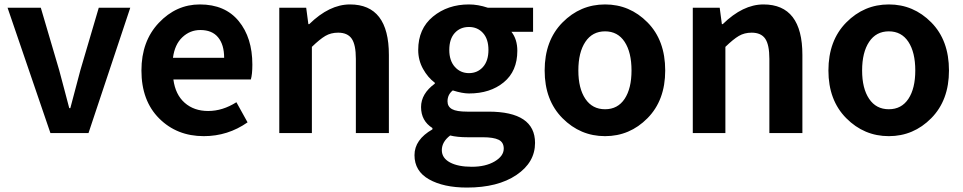

<svg xmlns="http://www.w3.org/2000/svg" viewBox="-20 -594 4300 857"><path d="M205.1 0 13.7 -559.6H162.1L244.1 -281.2Q252 -251 267.6 -192.9Q283.2 -134.8 289.1 -111.3H293.9Q299.8 -133.8 338.9 -281.2L420.9 -559.6H561.5L375 0Z M889.6 13.7Q769.5 13.7 690.4 -65.4Q611.3 -144.5 611.3 -279.3Q611.3 -410.2 689 -492.2Q766.6 -574.2 872.1 -574.2Q984.4 -574.2 1045.4 -500Q1106.4 -425.8 1106.4 -305.7Q1106.4 -261.7 1099.6 -239.3H753.9Q762.7 -171.9 804.2 -135.3Q845.7 -98.6 909.2 -98.6Q973.6 -98.6 1035.2 -137.7L1085 -47.9Q997.1 13.7 889.6 13.7ZM752 -335.9H980.5Q980.5 -394.5 953.6 -427.2Q926.8 -460 874 -460Q828.1 -460 793.9 -427.7Q759.8 -395.5 752 -335.9Z M1226.6 0V-559.6H1346.7L1356.4 -486.3H1360.4Q1450.2 -574.2 1542 -574.2Q1715.8 -574.2 1715.8 -348.6V0H1568.4V-331.1Q1568.4 -394.5 1549.8 -421.4Q1531.2 -448.2 1489.3 -448.2Q1457 -448.2 1432.1 -433.6Q1407.2 -418.9 1372.1 -384.8V0Z M2064.5 243.2Q1960 243.2 1895 206.5Q1830.1 169.9 1830.1 98.6Q1830.1 29.3 1910.2 -16.6V-22.5Q1859.4 -54.7 1859.4 -116.2Q1859.4 -175.8 1920.9 -220.7V-224.6Q1889.6 -248 1868.2 -286.6Q1846.7 -325.2 1846.7 -371.1Q1846.7 -465.8 1912.6 -520Q1978.5 -574.2 2073.2 -574.2Q2113.3 -574.2 2157.2 -559.6H2359.4V-452.1H2262.7Q2289.1 -418.9 2289.1 -367.2Q2289.1 -276.4 2228.5 -226.6Q2168 -176.8 2073.2 -176.8Q2043.9 -176.8 2001 -190.4Q1977.5 -171.9 1977.5 -141.6Q1977.5 -118.2 1997.6 -106.9Q2017.6 -95.7 2065.4 -95.7H2160.2Q2368.2 -95.7 2368.2 43.9Q2368.2 130.9 2285.2 187Q2202.1 243.2 2064.5 243.2ZM2073.2 -473.6Q2034.2 -473.6 2009.8 -446.8Q1985.4 -419.9 1985.4 -371.1Q1985.4 -323.2 2010.3 -295.4Q2035.2 -267.6 2073.2 -267.6Q2111.3 -267.6 2135.7 -294.9Q2160.2 -322.3 2160.2 -371.1Q2160.2 -419.9 2135.7 -446.8Q2111.3 -473.6 2073.2 -473.6ZM2228.5 69.3Q2228.5 41 2205.6 29.8Q2182.6 18.6 2134.8 18.6H2067.4Q2020.5 18.6 1989.3 10.7Q1952.1 39.1 1952.1 76.2Q1952.1 111.3 1988.3 130.9Q2024.4 150.4 2085.9 150.4Q2147.5 150.4 2188 126.5Q2228.5 102.5 2228.5 69.3Z M2411.1 -279.3Q2411.1 -413.1 2490.7 -493.7Q2570.3 -574.2 2680.7 -574.2Q2791 -574.2 2870.1 -494.1Q2949.2 -414.1 2949.2 -279.3Q2949.2 -146.5 2870.1 -66.4Q2791 13.7 2680.7 13.7Q2570.3 13.7 2490.7 -66.4Q2411.1 -146.5 2411.1 -279.3ZM2798.8 -279.3Q2798.8 -360.4 2768.1 -407.2Q2737.3 -454.1 2680.7 -454.1Q2624 -454.1 2592.8 -407.2Q2561.5 -360.4 2561.5 -279.3Q2561.5 -199.2 2592.8 -152.8Q2624 -106.4 2680.7 -106.4Q2737.3 -106.4 2768.1 -152.8Q2798.8 -199.2 2798.8 -279.3Z M3072.3 0V-559.6H3192.4L3202.1 -486.3H3206.1Q3295.9 -574.2 3387.7 -574.2Q3561.5 -574.2 3561.5 -348.6V0H3414.1V-331.1Q3414.1 -394.5 3395.5 -421.4Q3377 -448.2 3335 -448.2Q3302.7 -448.2 3277.8 -433.6Q3252.9 -418.9 3217.8 -384.8V0Z M3677.7 -279.3Q3677.7 -413.1 3757.3 -493.7Q3836.9 -574.2 3947.3 -574.2Q4057.6 -574.2 4136.7 -494.1Q4215.8 -414.1 4215.8 -279.3Q4215.8 -146.5 4136.7 -66.4Q4057.6 13.7 3947.3 13.7Q3836.9 13.7 3757.3 -66.4Q3677.7 -146.5 3677.7 -279.3ZM4065.4 -279.3Q4065.4 -360.4 4034.7 -407.2Q4003.9 -454.1 3947.3 -454.1Q3890.6 -454.1 3859.4 -407.2Q3828.1 -360.4 3828.1 -279.3Q3828.1 -199.2 3859.4 -152.8Q3890.6 -106.4 3947.3 -106.4Q4003.9 -106.4 4034.7 -152.8Q4065.4 -199.2 4065.4 -279.3Z"/></svg>

Font: Nasu
Style: Bold
Weight: 700
Designer: Ryoko NISHIZUKA (kana &amp; ideographs); Paul D. Hunt (Latin, Greek &amp; Cyrillic); Wenlong ZHANG (bopomofo); Sandoll C
Version: Version 2014.1215